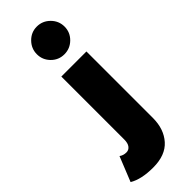

<svg xmlns="http://www.w3.org/2000/svg" viewBox="-368 -692 936 936"><g transform="rotate(-45 100.0 -224.0)"><path d="M135 -667.5Q174.5 -667.5 202.8 -639.2Q231 -611 231 -571.5Q231 -532.5 202.8 -504.5Q174.5 -476.5 135 -476.5Q95.5 -476.5 67.8 -504.5Q40 -532.5 40 -571.5Q40 -610.5 68 -639Q96 -667.5 135 -667.5ZM50.5 220Q-31 220 -77.5 192L-26 64Q-10.5 75.5 10.5 75.5Q27 75.5 37.2 62.2Q47.5 49 47.5 23.5V-410.5H220.5V48Q220.5 124.5 178 172.2Q135.5 220 50.5 220Z"/></g></svg>

Font: League Spartan ExtraBold
Style: Regular
Weight: 800
Foundry: The League of Moveable Type
Version: Version 2.002